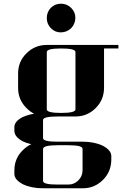

<svg xmlns="http://www.w3.org/2000/svg" viewBox="-20 -702 655 1030"><path d="M57.1 0V-20Q57.1 -51.3 102.1 -74.2Q134.3 -87.9 163.1 -91.8Q142.1 -102.1 122.1 -122.1Q77.1 -167 77.1 -230V-307.1Q77.1 -372.6 122.1 -416Q167 -460.9 231 -460.9H615.2V-441.9H538.1V-231Q538.1 -167 493.2 -122.1Q448.2 -77.1 384.8 -77.1H288.1Q210.9 -77.1 210.9 -58.1V39.1Q210.9 58.1 288.1 58.1H422.9Q485.8 58.1 532.2 80.1Q577.1 104.5 577.1 134.8V153.8Q577.1 218.3 532.2 263.2Q487.3 308.1 423.8 308.1H210.9Q148.4 308.1 102.1 286.1Q57.1 261.7 57.1 231V212.9Q57.1 147.5 102.1 104Q124 82 147.9 71.8Q120.6 65.4 102.1 56.2Q57.1 31.7 57.1 0ZM210.9 97.2V269Q210.9 288.1 288.1 288.1H346.2Q377.9 288.1 399.9 266.1Q422.9 243.2 422.9 210.9V96.2Q422.9 77.1 346.2 77.1H288.1Q210.9 77.1 210.9 97.2ZM231 -115.2Q231 -96.2 308.1 -96.2Q384.8 -96.2 384.8 -115.2V-422.9Q384.8 -441.9 308.1 -441.9Q231 -441.9 231 -422.9ZM231 -605Q231 -637.7 252.9 -660.2Q274.9 -682.1 307.1 -682.1Q339.4 -682.1 361.8 -659.7Q384.8 -636.7 384.3 -605.5Q383.3 -573.2 361.8 -550.8Q339.4 -529.3 307.6 -528.3Q276.4 -527.3 253.4 -550.3Q231 -572.8 231 -605Z"/></svg>

Font: Hjet
Style: Regular
Weight: 400
Designer: T. Christopher White
Version: Version 1.2